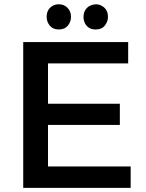

<svg xmlns="http://www.w3.org/2000/svg" viewBox="-20 -902 700 922"><path d="M607.5 0H91.5V-700H595.5V-597.5H210.5V-404H555.5V-302H210.5V-102.5H607.5ZM262.5 -760.5Q234 -760.5 219 -779Q204 -797.5 204 -821Q204 -849 220.8 -865.2Q237.5 -881.5 262.5 -881.5Q288 -881.5 304.5 -864.2Q321 -847 321 -821Q321 -797.5 306 -779Q291 -760.5 262.5 -760.5ZM440 -760.5Q419.5 -760.5 406.5 -769.2Q393.5 -778 387.2 -791.8Q381 -805.5 381 -821Q381 -845.5 395.8 -862.2Q410.5 -879 440 -881.5Q463 -881.5 480.8 -865.5Q498.5 -849.5 498.5 -821Q498.5 -799 483.8 -779.8Q469 -760.5 440 -760.5Z"/></svg>

Font: Argentum Novus Medium
Style: Regular
Weight: 500
Designer: Julieta Ulanovsky (font) & Cristiano Sobral (main changes)
Foundry: Julieta Ulanovsky (font) & Cristiano Sobral (main changes)
Version: Version 3.00;November 27, 2020;FontCreator 13.0.0.2655 64-bi